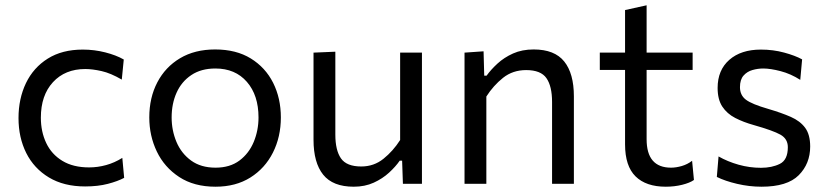

<svg xmlns="http://www.w3.org/2000/svg" viewBox="-20 -695 3128 726"><path d="M302 10Q221.5 10 165 -24Q108.5 -58 79.2 -116.5Q50 -175 50 -248.5Q50 -322 78.2 -380.8Q106.5 -439.5 160.8 -473.5Q215 -507.5 293 -507.5Q336.5 -507.5 377.8 -497Q419 -486.5 448 -470L440.5 -394Q398.5 -418.5 364 -426.2Q329.5 -434 302.5 -434Q226 -434 180.2 -384.2Q134.5 -334.5 134.5 -250Q134.5 -197 154.8 -154.2Q175 -111.5 215.8 -86.8Q256.5 -62 317 -62Q349.5 -62 381.2 -70.8Q413 -79.5 442.5 -98L449.5 -22.5Q425 -9.5 387.8 0.2Q350.5 10 302 10Z M795 11Q713.5 11 657.5 -25.8Q601.5 -62.5 573 -122Q544.5 -181.5 544.5 -251Q544.5 -325.5 574.8 -383.5Q605 -441.5 660.8 -474.8Q716.5 -508 793.5 -508Q873 -508 928.2 -474Q983.5 -440 1012.8 -381.8Q1042 -323.5 1042 -251Q1042 -177.5 1012 -118Q982 -58.5 926.8 -23.8Q871.5 11 795 11ZM795 -61Q849.5 -61 885.5 -88Q921.5 -115 939.5 -158.5Q957.5 -202 957.5 -251Q957.5 -335 913.5 -385.5Q869.5 -436 794.5 -436Q740.5 -436 703.5 -411.2Q666.5 -386.5 647.8 -344.8Q629 -303 629 -251Q629 -202 647.2 -158.5Q665.5 -115 702.5 -88Q739.5 -61 795 -61Z M1317.5 11Q1238.5 11 1202 -34.5Q1165.5 -80 1165.5 -166.5V-496L1248 -499.5V-186Q1248 -127 1269.2 -96.2Q1290.5 -65.5 1346 -65.5Q1394 -65.5 1430.2 -94.8Q1466.5 -124 1493 -165.5V-496H1575.5V0H1503.5L1500.5 -87.5H1491.5Q1476 -65 1451.2 -42.2Q1426.5 -19.5 1393 -4.2Q1359.5 11 1317.5 11Z M1736.5 0V-496L1808.5 -501L1811 -409H1820Q1836 -431.5 1861 -454.5Q1886 -477.5 1920 -492.8Q1954 -508 1998 -508Q2077 -508 2113.5 -462.5Q2150 -417 2150 -330.5V0H2067.5V-309.5Q2067.5 -369 2046.2 -399.5Q2025 -430 1969.5 -430Q1919 -430 1882.2 -400.8Q1845.5 -371.5 1819 -330V0Z M2497.5 11Q2423 11 2383.2 -28Q2343.5 -67 2343.5 -149V-430.5H2248V-496H2343.5V-657L2425 -675V-496H2599V-430.5H2425V-168.5Q2425 -61 2517.5 -61Q2536 -61 2557.8 -67.2Q2579.5 -73.5 2597 -87L2604 -14.5Q2588.5 -3.5 2559.2 3.8Q2530 11 2497.5 11Z M2859.5 11Q2813 11 2767.2 0.2Q2721.5 -10.5 2690.5 -26L2697 -103.5Q2731 -84 2772.8 -72.2Q2814.5 -60.5 2857.5 -60.5Q2899 -60.5 2929 -75.5Q2959 -90.5 2959 -138.5Q2959 -170 2931 -185.8Q2903 -201.5 2830.5 -222Q2791 -233 2760 -249Q2729 -265 2711.2 -292Q2693.5 -319 2693.5 -362.5Q2693.5 -430 2737.8 -468.8Q2782 -507.5 2857 -507.5Q2903.5 -507.5 2945 -496.2Q2986.5 -485 3013 -470.5L3006 -393Q2970 -416 2931.5 -426Q2893 -436 2866 -436Q2845.5 -436 2825.2 -430.2Q2805 -424.5 2791.5 -409.2Q2778 -394 2778 -365.5Q2778 -335 2800.5 -318Q2823 -301 2885.5 -283Q2935 -268.5 2970.2 -253Q3005.5 -237.5 3024.5 -211.8Q3043.5 -186 3043.5 -141Q3043.5 -76 3000.2 -32.5Q2957 11 2859.5 11Z"/></svg>

Font: Heraclito
Style: Regular
Weight: 400
Designer: Kostas Bartsokas (font) & Cristiano Sobral (main changes)
Foundry: Kostas Bartsokas (font) & Cristiano Sobral (main changes)
Version: Version 1.00;July 8, 2020;FontCreator 13.0.0.2655 64-bit